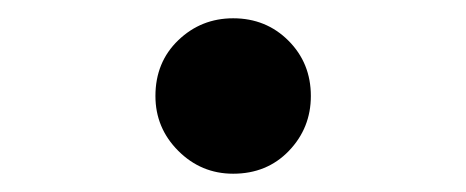

<svg xmlns="http://www.w3.org/2000/svg" viewBox="-20 -485 510 210"><path d="M320 -380Q320 -345 296 -320Q272 -295 235 -295Q200 -295 175 -320Q150 -345 150 -380Q150 -417 175 -441Q200 -465 235 -465Q271 -465 295.5 -440.5Q320 -416 320 -380Z"/></svg>

Font: Merged Yaku Han JP Thin
Style: Regular
Weight: 250
Designer: Ryoko NISHIZUKA 西塚涼子 (kana, bopomofo & ideographs); Paul D. Hunt (Latin, Greek & Cyrillic); Sandoll Communications 산돌커뮤니
Foundry: Adobe
Version: Version 2.004